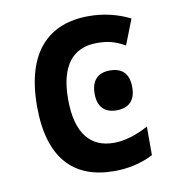

<svg xmlns="http://www.w3.org/2000/svg" viewBox="-68 -615 637 688"><g transform="rotate(-10 250.0 -271.5)"><path d="M294 10C338 10 388 2 436 -23V-127C390 -102 347 -90 310 -90C227 -90 175 -145 175 -272C175 -392 222 -453 311 -453C349 -453 376 -447 413 -426L449 -518C403 -541 352 -553 299 -553C154 -553 61 -465 61 -266C61 -79 145 10 294 10ZM340 -203C385 -203 409 -228 409 -275C409 -324 385 -348 340 -348C297 -348 272 -324 272 -275C272 -227 297 -203 340 -203Z"/></g></svg>

Font: Noto Sans Mono ExtraCondensed SemiBold
Style: Regular
Weight: 600
Width: 2
Designer: Monotype Design Team
Foundry: Monotype Imaging Inc.
Version: Version 2.014